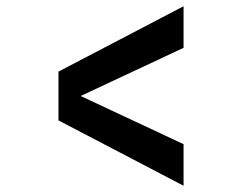

<svg xmlns="http://www.w3.org/2000/svg" viewBox="-20 -597 774 614"><path d="M167 -212V-368L567 -577V-444L240 -291V-289L567 -136V-3Z"/></svg>

Font: Enso
Style: Bold
Weight: 700
Designer: Coji Morishita
Foundry: UNDERFOREST DESIGN
Version: Version 1.000